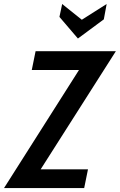

<svg xmlns="http://www.w3.org/2000/svg" viewBox="-60 -962 612 982"><path d="M-39.5 0 344 -604H102.5L122 -700H532.5L148 -96H390L370.5 0ZM338.5 -765 244 -875.5 258 -941.5 358.5 -861 485.5 -941.5 471 -863Z"/></svg>

Font: Cabin Condensed Medium
Style: Italic
Weight: 500
Width: 3
Italic angle: -10°
Designer: Pablo Impallari
Foundry: Pablo Impallari. http://www.impallari.com Igino Marini. http://www.ikern.com
Version: Version 3.001; ttfautohint (v1.8.3)